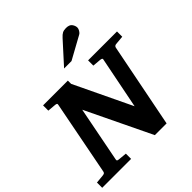

<svg xmlns="http://www.w3.org/2000/svg" viewBox="-252 -1108 1287 1287"><g transform="rotate(-45 391.5 -464.5)"><path d="M-14.2 0V-49.8L43 -55.2Q53.7 -56.2 59.8 -58.8Q65.9 -61.5 67.9 -70.8L170.9 -601.1Q173.3 -609.9 168 -612.8Q162.6 -615.7 152.8 -616.2L96.2 -621.1V-670.9H331.1V-640.1L525.9 -232.9L599.1 -601.1Q601.6 -609.9 595.2 -612.8Q588.9 -615.7 580.1 -616.2L522.9 -621.1V-670.9H796.9V-621.1L731.9 -615.2Q717.8 -612.8 714.8 -600.1L596.2 0H484.9L261.2 -464.8L184.1 -69.8Q182.6 -61 187 -58.6Q191.4 -56.2 202.1 -55.2L259.8 -49.8V0ZM627.9 -876.5Q627.9 -866.7 620.4 -853.5Q612.8 -840.3 601.6 -834.5L440.9 -746.1H370.6L507.8 -897.5Q524.4 -916 537.6 -922.6Q550.8 -929.2 570.8 -929.2Q603 -929.2 615.5 -911.9Q627.9 -894.5 627.9 -876.5Z"/></g></svg>

Font: Charis
Style: Bold Italic
Weight: 700
Italic angle: -11°
Designer: Walt Agee, Miriam Martin, Annie Olsen, Victor Gaultney, Lorna Priest, Alan Ward, Bob Hallissy, Martin Hosken, Sharon Cor
Foundry: SIL Global
Version: Version 7.000